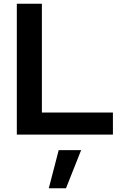

<svg xmlns="http://www.w3.org/2000/svg" viewBox="-20 -720 665 1027"><path d="M70 0ZM70 0V-700H204V-118H584V0ZM294 83H414L333 287H241Z"/></svg>

Font: Rosa Sans SemiBold
Style: Regular
Weight: 600
Designer: Pentagram / MCKL
Foundry: Pentagram / MCKL
Version: Version 1.005;September 16, 2019;FontCreator 11.5.0.2425 64-